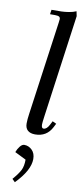

<svg xmlns="http://www.w3.org/2000/svg" viewBox="-112 -784 487 1125"><g transform="rotate(10 131.5 -221.5)"><path d="M37.1 128.9Q43.9 109.9 56.4 94Q68.8 78.1 82 78.1Q108.4 78.1 128.2 97.7Q147.9 117.2 147.9 150.9Q147.9 218.3 64.9 303.2L47.9 286.1Q80.1 249 92 224.9Q104 200.7 104 162.1ZM73.2 -47.9Q73.2 -71.8 78.1 -105L155.8 -662.1Q158.2 -681.6 158.2 -683.1Q158.2 -693.4 151.4 -697.8Q144.5 -702.1 127 -702.1H97.2L101.1 -729Q141.6 -729 160.6 -729.5Q179.7 -730 204.1 -733.9Q228.5 -737.8 247.1 -746.1L252.9 -717.8L168 -104Q163.1 -68.8 163.1 -58.1Q163.1 -35.2 175.8 -35.2Q194.8 -35.2 210 -64.9L221.2 -86.9L244.1 -76.2L232.9 -54.2Q201.7 6.8 132.8 6.8Q104 6.8 88.6 -7.1Q73.2 -21 73.2 -47.9Z"/></g></svg>

Font: Dihjauti S
Style: Bold Italic
Weight: 700
Italic angle: -9°
Designer: T. Christopher White
Version: Version 3.0.0